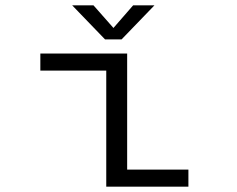

<svg xmlns="http://www.w3.org/2000/svg" viewBox="-20 -701 890 721"><path d="M560 -681 436.5 -553H374.5L251 -681H331L406 -596L480 -681ZM457.5 -64H687.5V0H379V-436H131.5V-500H457.5Z"/></svg>

Font: League Mono Wide Light
Style: Regular
Weight: 300
Width: 8
Designer: Tyler Finck
Foundry: The League of Moveable Type / Tyler Finck
Version: Version 2.210